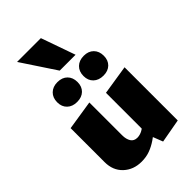

<svg xmlns="http://www.w3.org/2000/svg" viewBox="-268 -988 1095 1095"><g transform="rotate(-45 279.0 -441.0)"><path d="M199 9Q133 9 90 -31.5Q47 -72 47 -139V-413L226 -441V-176Q226 -145 238.5 -125Q251 -105 278 -105Q290 -105 302.5 -109Q315 -113 326.5 -120.5Q338 -128 346 -138L385 -78Q355 -53 325.5 -33Q296 -13 265.5 -2Q235 9 199 9ZM366 14 332 -73V-413L510 -441V-12ZM179 -492Q142 -492 119.5 -513.5Q97 -535 97 -571Q97 -608 119.5 -630Q142 -652 179 -652Q217 -652 239 -630Q261 -608 261 -571Q261 -535 239 -513.5Q217 -492 179 -492ZM392 -492Q354 -492 331.5 -513.5Q309 -535 309 -571Q309 -608 331.5 -630Q354 -652 392 -652Q429 -652 451 -630Q473 -608 473 -571Q473 -535 451 -513.5Q429 -492 392 -492ZM235 -689 98 -896H290L363 -689Z"/></g></svg>

Font: Ysabeau Infant Black
Style: Regular
Weight: 900
Designer: Christian Thalmann (Catharsis Fonts)
Version: Version 2.001;gftools[0.9.30]; featfreeze: ss01,ss02,lnum